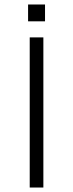

<svg xmlns="http://www.w3.org/2000/svg" viewBox="-20 -838 327 858"><path d="M112.8 0V-670.9H173.8V0ZM105.5 -742.7V-817.9H181.2V-742.7Z"/></svg>

Font: Syncopate
Style: Regular
Weight: 400
Width: 7
Version: Version 001.001